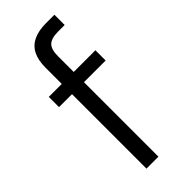

<svg xmlns="http://www.w3.org/2000/svg" viewBox="-235 -758 795 795"><g transform="rotate(-45 162.5 -360.0)"><path d="M98 0V-591Q98 -635 112.5 -663.5Q127 -692 156.5 -706Q186 -720 230 -720H279V-660H241Q201 -660 184.5 -644Q168 -628 168 -588V0ZM22 -436V-496H295V-436Z"/></g></svg>

Font: DM Sans 24pt Light
Style: Regular
Weight: 300
Designer: Colophon Foundry, Jonny Pinhorn
Foundry: Colophon Foundry
Version: Version 4.004;gftools[0.9.30]